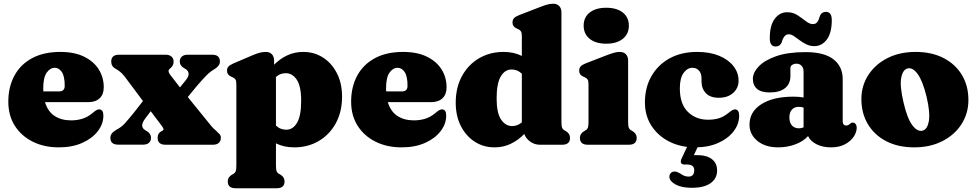

<svg xmlns="http://www.w3.org/2000/svg" viewBox="-20 -775 5230 1028"><path d="M535.5 -307.5Q535.5 -269.5 513.5 -248.8Q491.5 -228 452 -228H221Q236 -178 272.2 -154.2Q308.5 -130.5 361 -130.5Q392.5 -130.5 421 -139.2Q449.5 -148 474.5 -169Q488.5 -181 496.2 -185.2Q504 -189.5 511.5 -189.5Q533.5 -188.5 533.5 -156Q533.5 -111.5 503.8 -72.8Q474 -34 420.5 -10Q367 14 295 14Q215.5 14 154.5 -16.8Q93.5 -47.5 59 -102.2Q24.5 -157 24.5 -230.5Q24.5 -309 56.8 -369.2Q89 -429.5 151.2 -463.2Q213.5 -497 303 -497Q378 -497 429.8 -471.8Q481.5 -446.5 508.5 -403.8Q535.5 -361 535.5 -307.5ZM211.5 -301.5Q211.5 -293.5 212 -285.5H296Q326.5 -285.5 326.5 -315Q326.5 -367 311 -389.5Q295.5 -412 273.5 -412Q248 -412 229.8 -385.8Q211.5 -359.5 211.5 -301.5Z M892.5 -373 943.5 -307 975 -346Q991.5 -366.5 989.8 -381.8Q988 -397 973 -406L965 -410.5Q942.5 -424 942.5 -445.5Q942.5 -462.5 953.8 -472.2Q965 -482 984.5 -482H1116Q1157.5 -482 1157.5 -445.5Q1157.5 -423 1129.5 -405.5Q1106.5 -392.5 1086 -372Q1065.5 -351.5 1031.5 -311.5L985.5 -255.5L1098.5 -116Q1113.5 -97 1121.5 -89Q1129.5 -81 1138.5 -73.5Q1148.5 -64.5 1155.5 -56.8Q1162.5 -49 1162.5 -37Q1162.5 -19.5 1151.2 -9.8Q1140 0 1120.5 0H866.5Q824 0 824 -37Q824 -60 840.5 -70L848 -74Q856.5 -79 855.5 -84.5Q854.5 -90 845.5 -102L787 -179.5L764 -149Q741 -120.5 741.2 -104.2Q741.5 -88 755.5 -79.5L767.5 -72Q788.5 -59 788.5 -37Q788.5 -20 777.2 -10.2Q766 -0.5 746.5 -0.5H613Q571 -0.5 571 -37Q571 -49.5 578.2 -59.8Q585.5 -70 606 -82Q630 -94 649.8 -116Q669.5 -138 697 -172L745.5 -234L648 -364.5Q634.5 -382 622.5 -391.2Q610.5 -400.5 599.5 -406.5Q575.5 -419.5 575.5 -445Q575.5 -482 617.5 -482H867.5Q886.5 -482 898 -472.2Q909.5 -462.5 909.5 -445.5Q909.5 -433.5 905.2 -425.5Q901 -417.5 894 -411L887.5 -405.5Q875.5 -394 892.5 -373Z M1447.5 -452V-428.5Q1480.5 -461.5 1519.2 -479.2Q1558 -497 1603.5 -497Q1663 -497 1710 -466.5Q1757 -436 1784.2 -382.2Q1811.5 -328.5 1811.5 -258Q1811.5 -176.5 1778 -115.2Q1744.5 -54 1686.5 -20Q1628.5 14 1555.5 14Q1500 14 1457.5 -7.5V109.5Q1457.5 132.5 1460.8 141.2Q1464 150 1471.5 154.5L1480.5 159.5Q1503.5 173 1503.5 196.5Q1503.5 233 1461 233H1242Q1199.5 233 1199.5 196.5Q1199.5 173 1223 159.5L1232 154.5Q1239 150 1242.2 141.2Q1245.5 132.5 1245.5 109.5V-322.5Q1245.5 -342 1240.8 -349.2Q1236 -356.5 1227 -360.5L1218 -364.5Q1195.5 -374.5 1195.5 -396.5Q1195.5 -410.5 1203.5 -419Q1211.5 -427.5 1231 -436L1329.5 -478Q1354 -488.5 1370.5 -492.8Q1387 -497 1403 -497Q1424.5 -497 1436 -484.2Q1447.5 -471.5 1447.5 -452ZM1510 -383Q1480.5 -383.5 1457.5 -363V-102.5Q1470.5 -90.5 1484.2 -85.5Q1498 -80.5 1513 -80.5Q1548.5 -80.5 1570.5 -117.8Q1592.5 -155 1592.5 -235.5Q1592.5 -313.5 1568.8 -348.5Q1545 -383.5 1510 -383Z M2371 -307.5Q2371 -269.5 2349 -248.8Q2327 -228 2287.5 -228H2056.5Q2071.5 -178 2107.8 -154.2Q2144 -130.5 2196.5 -130.5Q2228 -130.5 2256.5 -139.2Q2285 -148 2310 -169Q2324 -181 2331.8 -185.2Q2339.5 -189.5 2347 -189.5Q2369 -188.5 2369 -156Q2369 -111.5 2339.2 -72.8Q2309.5 -34 2256 -10Q2202.5 14 2130.5 14Q2051 14 1990 -16.8Q1929 -47.5 1894.5 -102.2Q1860 -157 1860 -230.5Q1860 -309 1892.2 -369.2Q1924.5 -429.5 1986.8 -463.2Q2049 -497 2138.5 -497Q2213.5 -497 2265.2 -471.8Q2317 -446.5 2344 -403.8Q2371 -361 2371 -307.5ZM2047 -301.5Q2047 -293.5 2047.5 -285.5H2131.5Q2162 -285.5 2162 -315Q2162 -367 2146.5 -389.5Q2131 -412 2109 -412Q2083.5 -412 2065.2 -385.8Q2047 -359.5 2047 -301.5Z M2420 -225Q2420 -306.5 2453.5 -367.8Q2487 -429 2545 -463Q2603 -497 2676 -497Q2731.5 -497 2774 -475.5V-580.5Q2774 -600 2769.2 -607.2Q2764.5 -614.5 2755.5 -618.5L2746.5 -622.5Q2724 -632.5 2724 -654.5Q2724 -668.5 2732 -677.5Q2740 -686.5 2759.5 -694L2868 -736Q2893.5 -746 2909.5 -750.5Q2925.5 -755 2942.5 -755Q2963 -755 2974.5 -742.2Q2986 -729.5 2986 -710V-123.5Q2986 -100.5 2989.2 -91.8Q2992.5 -83 3000 -78.5L3009 -73.5Q3032 -60 3032 -36.5Q3032 0 2989.5 0H2871Q2842.5 0 2819.2 -16.5Q2796 -33 2787 -57.5Q2753.5 -23.5 2714 -4.8Q2674.5 14 2628 14Q2568.5 14 2521.5 -16.5Q2474.5 -47 2447.2 -100.8Q2420 -154.5 2420 -225ZM2639 -248Q2639 -170 2662.8 -135Q2686.5 -100 2722 -100Q2751 -100 2774 -120V-380.5Q2761 -392.5 2747.2 -397.8Q2733.5 -403 2719 -403Q2683 -403 2661 -365.5Q2639 -328 2639 -248Z M3226 -541Q3170 -541 3137.5 -567Q3105 -593 3105 -638Q3105 -682.5 3137.5 -708Q3170 -733.5 3226 -733.5Q3282 -733.5 3314.5 -708Q3347 -682.5 3347 -638Q3347 -593 3314.5 -567Q3282 -541 3226 -541ZM3343 -452V-123.5Q3343 -100.5 3346.2 -91.8Q3349.5 -83 3357 -78.5L3366 -73.5Q3389 -60 3389 -36.5Q3389 0 3346.5 0H3127.5Q3085 0 3085 -36.5Q3085 -60 3108.5 -73.5L3117.5 -78.5Q3124.5 -83 3127.8 -91.8Q3131 -100.5 3131 -123.5V-322.5Q3131 -342 3126.2 -349.2Q3121.5 -356.5 3112.5 -360.5L3103.5 -364.5Q3081 -374.5 3081 -396.5Q3081 -410.5 3089 -419.5Q3097 -428.5 3116.5 -436L3225 -478Q3251.5 -488 3267.2 -492.5Q3283 -497 3298.5 -497Q3320 -497 3331.5 -484.2Q3343 -471.5 3343 -452Z M3934.5 -342.5Q3934.5 -304 3905.8 -277.8Q3877 -251.5 3829 -251.5Q3782.5 -251.5 3759.2 -276.2Q3736 -301 3736 -339.5V-355.5Q3736 -382 3722.5 -397Q3709 -412 3687 -412Q3660.5 -412 3640.2 -384.8Q3620 -357.5 3620 -301.5Q3620 -218 3663 -176Q3706 -134 3770.5 -134Q3803 -134 3828.2 -141.5Q3853.5 -149 3878.5 -169Q3893.5 -181 3901 -185.2Q3908.5 -189.5 3915.5 -189.5Q3937.5 -188.5 3937.5 -155Q3937.5 -110.5 3907.8 -71.8Q3878 -33 3825 -9.5Q3772 14 3702 14Q3625.5 14 3564.8 -16.2Q3504 -46.5 3468.5 -100.8Q3433 -155 3433 -227.5Q3433 -305 3467.2 -366Q3501.5 -427 3564.2 -462Q3627 -497 3712.5 -497Q3781 -497 3830.8 -476.2Q3880.5 -455.5 3907.5 -420.5Q3934.5 -385.5 3934.5 -342.5ZM3668 -8.5H3725L3695 56Q3702.5 55.5 3711 55.5Q3763.5 55.5 3791.5 77Q3819.5 98.5 3819.5 138Q3819.5 180.5 3784.8 205.5Q3750 230.5 3684.5 230.5Q3629.5 230.5 3597.5 213Q3565.5 195.5 3564 173Q3563.5 160 3571.2 151.8Q3579 143.5 3591 143.5Q3600 143 3607.2 146.5Q3614.5 150 3623 154.5Q3644 170.5 3666 170.5Q3697 170.5 3697 136.5Q3697 106 3660 106H3645.5Q3630.5 106 3626.5 97.2Q3622.5 88.5 3629 74.5Z M3993 -107.5Q3993 -176.5 4056.2 -217Q4119.5 -257.5 4228.5 -257.5Q4259 -257.5 4282.5 -253V-392Q4282.5 -410.5 4272.2 -422.2Q4262 -434 4244.5 -434Q4231.5 -434 4221.8 -427.8Q4212 -421.5 4212 -411V-368Q4212 -326 4183.2 -303Q4154.5 -280 4101 -280Q4055.5 -280 4033.2 -299.2Q4011 -318.5 4011 -353Q4011 -386 4042 -419Q4073 -452 4135.5 -474Q4198 -496 4293 -496Q4393.5 -496 4442.8 -457.2Q4492 -418.5 4492 -351.5V-124Q4492 -115.5 4496.5 -109.2Q4501 -103 4511.5 -103Q4518.5 -103 4523 -106Q4527.5 -109 4531 -112Q4534 -114.5 4537.2 -116.5Q4540.5 -118.5 4545 -118.5Q4556 -118.5 4561.5 -110.5Q4567 -102.5 4567 -91.5Q4567 -67.5 4551 -43.2Q4535 -19 4504.2 -2.5Q4473.5 14 4429.5 14Q4384.5 14 4351.5 -2.8Q4318.5 -19.5 4306.5 -46.5Q4280.5 -17.5 4237.5 -1.8Q4194.5 14 4147 14Q4077 14 4035 -20.8Q3993 -55.5 3993 -107.5ZM4206.5 -147Q4206.5 -118.5 4220.2 -103.2Q4234 -88 4257 -88Q4270 -88 4282.5 -93V-199Q4271 -203 4256.5 -203Q4233.5 -203 4220 -188Q4206.5 -173 4206.5 -147ZM4340 -528Q4317 -528 4297.5 -537.5Q4278 -547 4261.5 -559.5Q4245 -572 4230.5 -581.8Q4216 -591.5 4202.5 -591.5Q4177 -591.5 4165 -547.5Q4156 -526 4133 -526Q4101.5 -526 4101.5 -570Q4101.5 -638.5 4127.8 -674Q4154 -709.5 4195 -709.5Q4226 -709.5 4250.2 -693.5Q4274.5 -677.5 4294.5 -661.8Q4314.5 -646 4332.5 -646Q4347.5 -646 4355.8 -656.8Q4364 -667.5 4370 -690Q4379 -711.5 4402 -711.5Q4433.5 -711.5 4433.5 -667.5Q4433.5 -599 4407 -563.5Q4380.5 -528 4340 -528Z M4882.5 -497Q4968 -497 5031.5 -464.5Q5095 -432 5130 -374Q5165 -316 5165 -239.5Q5165 -168 5128.2 -110.5Q5091.5 -53 5026 -19.5Q4960.5 14 4874.5 14Q4789.5 14 4726 -18.5Q4662.5 -51 4627.2 -109.5Q4592 -168 4592 -245Q4592 -315.5 4628.8 -372.8Q4665.5 -430 4730.8 -463.5Q4796 -497 4882.5 -497ZM4919.5 -75.5Q4945.5 -82 4953.2 -127Q4961 -172 4941 -257Q4920.5 -341.5 4893.5 -378.5Q4866.5 -415.5 4839 -408.5Q4813.5 -402 4805.2 -358Q4797 -314 4817.5 -227Q4837 -142 4864.2 -105.2Q4891.5 -68.5 4919.5 -75.5Z"/></svg>

Font: Fraunces 9pt S050 Black
Style: Regular
Weight: 900
Version: Version 1.000; ttfautohint (v1.8.3)